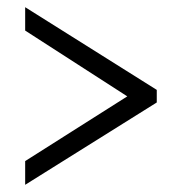

<svg xmlns="http://www.w3.org/2000/svg" viewBox="-20 -625 505 534"><path d="M50 -111 416 -340V-375L50 -605V-540L334 -357L50 -177Z"/></svg>

Font: Noto Serif Myanmar Condensed
Style: Regular
Weight: 400
Width: 3
Designer: Ben Mitchell and the Monotype Design Team
Foundry: Monotype Imaging Inc.
Version: Version 2.106